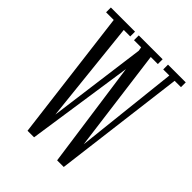

<svg xmlns="http://www.w3.org/2000/svg" viewBox="-200 -810 922 922"><g transform="rotate(45 261.0 -349.0)"><path d="M146.5 1.5 63 -667.5H11V-700H175V-667.5H131L189 -119.5L180.5 -106.5L254 -659L263.5 -587.5L249 -667.5H200.5V-700H362.5V-667.5H314.5L386 -122L379.5 -109.5L440.5 -667.5H399V-700H519.5V-667.5H476.5L392.5 1.5H347.5L266 -579L279.5 -598L191 1.5Z"/></g></svg>

Font: Imbue Thin 10pt Light
Style: Regular
Weight: 300
Version: Version 1.102